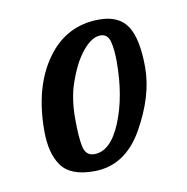

<svg xmlns="http://www.w3.org/2000/svg" viewBox="-49 -750 413 424"><g transform="rotate(-10 157.0 -538.0)"><path d="M129.9 -374Q77.6 -374 57.4 -401.9Q37.1 -429.7 37.1 -480.5Q37.1 -579.1 81.1 -640.6Q125 -702.1 199.2 -702.1Q243.2 -702.1 262 -673.1Q280.8 -644 280.8 -580.3Q280.8 -516.6 240.5 -445.3Q200.2 -374 129.9 -374ZM146 -628.9Q133.3 -610.4 121.1 -575.9Q108.9 -541.5 108.9 -496.3Q108.9 -451.2 113.8 -431.2Q118.7 -411.1 137.2 -411.1Q173.8 -411.1 197.5 -468.5Q221.2 -525.9 221.2 -604Q221.2 -630.9 216.6 -648.9Q211.9 -667 195.8 -667Q171.4 -667 146 -628.9Z"/></g></svg>

Font: UVF Lobster12
Style: Regular
Weight: 400
Designer: Pablo Impallari
Foundry: Pablo Impallari. www.impallari.com
Version: Version 1.004